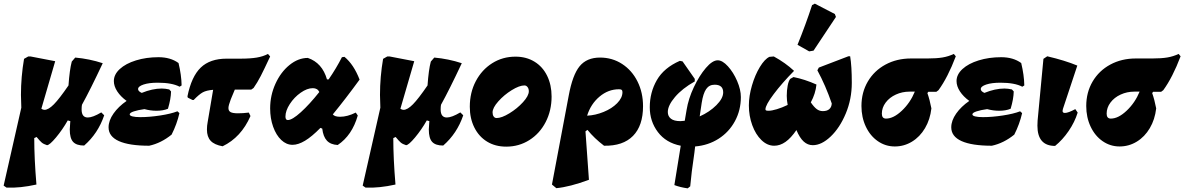

<svg xmlns="http://www.w3.org/2000/svg" viewBox="-24 -793 6501 1054"><path d="M548 -160Q514 -60 438 6Q396 6 377.5 -14Q359 -34 359 -82Q359 -91 361 -115L362 -128L348 -132Q319 -81 283.5 -38.5Q248 4 234 4Q215 -2 205 -10.5Q195 -19 177 -41L164 -35Q164 77 176 220Q87 240 12 237L-4 226L93 -202Q91 -250 91 -272Q91 -371 108 -470L131 -483H144L279 -457L203 -196Q212 -190 220 -190Q242 -190 272 -220.5Q302 -251 352 -324Q358 -410 370 -455L389 -477Q467 -470 540 -446Q471 -299 426 -218Q424 -208 424 -192Q424 -148 458 -148Q485 -148 532 -176Z M734 -304Q734 -292 754 -283Q813 -307 864 -307Q883 -307 905 -302L915 -291Q914 -249 898 -196Q872 -185 835 -185Q802 -185 769 -194Q733 -189 710.5 -181.5Q688 -174 688 -165Q688 -158 703 -154Q718 -150 746 -150Q796 -150 855 -159Q914 -168 950 -182L961 -172Q947 -111 918 -54Q860 -7 795 7Q685 7 628.5 -18.5Q572 -44 572 -94Q572 -131 599 -169.5Q626 -208 671 -239Q638 -263 619.5 -291.5Q601 -320 601 -348Q601 -384 633.5 -414Q666 -444 722.5 -461.5Q779 -479 846 -479Q912 -479 956 -447Q972 -381 973 -324L962 -317Q920 -339 842 -339Q794 -339 764 -329Q734 -319 734 -304Z M1459 -483Q1426 -412 1407.5 -376Q1389 -340 1368 -310L1355 -301H1265L1243 -248Q1230 -214 1230 -200Q1230 -184 1242 -177.5Q1254 -171 1282 -171Q1310 -171 1342 -175L1351 -156Q1300 -39 1198 10Q1153 2 1132.5 -20Q1112 -42 1112 -82Q1112 -103 1116 -123L1146 -300Q1109 -297 1089 -286Q1069 -275 1039 -244H1033L1007 -257L1005 -264Q1027 -373 1078 -422Q1129 -471 1220 -471H1296Q1350 -471 1385.5 -477Q1421 -483 1447 -497Z M1843 -152Q1883 -152 1929 -175L1940 -159Q1909 -50 1830 3Q1791 1 1770.5 -21Q1750 -43 1745 -87L1735 -91Q1688 -43 1650.5 -20.5Q1613 2 1582 2Q1548 2 1520 -24.5Q1492 -51 1475.5 -97Q1459 -143 1459 -198Q1459 -269 1488 -333Q1517 -397 1565 -436Q1613 -475 1666 -475Q1745 -448 1771 -357H1780Q1822 -418 1853 -479L1867 -481Q1918 -439 1950 -356Q1872 -249 1803 -165Q1813 -152 1843 -152ZM1729 -288Q1719 -309 1693 -309Q1662 -309 1626.5 -284Q1591 -259 1567 -222Q1543 -185 1543 -153Q1543 -134 1556 -134Q1580 -134 1627.5 -177Q1675 -220 1729 -288Z M2519 -160Q2485 -60 2409 6Q2367 6 2348.5 -14Q2330 -34 2330 -82Q2330 -91 2332 -115L2333 -128L2319 -132Q2290 -81 2254.5 -38.5Q2219 4 2205 4Q2186 -2 2176 -10.5Q2166 -19 2148 -41L2135 -35Q2135 77 2147 220Q2058 240 1983 237L1967 226L2064 -202Q2062 -250 2062 -272Q2062 -371 2079 -470L2102 -483H2115L2250 -457L2174 -196Q2183 -190 2191 -190Q2213 -190 2243 -220.5Q2273 -251 2323 -324Q2329 -410 2341 -455L2360 -477Q2438 -470 2511 -446Q2442 -299 2397 -218Q2395 -208 2395 -192Q2395 -148 2429 -148Q2456 -148 2503 -176Z M2555 -207Q2555 -285 2588 -347.5Q2621 -410 2678 -446Q2735 -482 2806 -482Q2865 -482 2910 -454.5Q2955 -427 2979.5 -377Q3004 -327 3004 -263Q3004 -186 2971.5 -123Q2939 -60 2882 -24Q2825 12 2755 12Q2695 12 2650 -15.5Q2605 -43 2580 -93Q2555 -143 2555 -207ZM2879 -292Q2879 -306 2872 -315Q2865 -324 2855 -324Q2827 -324 2785 -298Q2743 -272 2711.5 -236.5Q2680 -201 2680 -176Q2680 -162 2686 -153.5Q2692 -145 2702 -145Q2730 -145 2772.5 -171Q2815 -197 2847 -232Q2879 -267 2879 -292Z M3506 -210Q3506 -103 3451 -47Q3396 9 3292 7Q3238 -34 3201 -80L3190 -72L3209 194Q3104 233 3030 240L3006 220L3098 -268Q3119 -382 3158 -429.5Q3197 -477 3270 -477Q3337 -477 3391 -442Q3445 -407 3475.5 -346Q3506 -285 3506 -210ZM3393 -287Q3393 -296 3389 -299.5Q3385 -303 3374 -303Q3315 -303 3267 -262.5Q3219 -222 3199 -158Q3244 -160 3289.5 -178.5Q3335 -197 3364 -226.5Q3393 -256 3393 -287Z M3792 11Q3790 21 3788 45Q3771 159 3765 230L3751 241Q3709 235 3678 223L3713 7Q3632 -9 3587.5 -68Q3543 -127 3543 -204Q3543 -286 3582 -353.5Q3621 -421 3708 -459L3723 -456L3790 -360V-346Q3721 -307 3681.5 -260.5Q3642 -214 3642 -178Q3642 -155 3659 -141.5Q3676 -128 3711 -128Q3719 -128 3735 -130L3745 -189Q3755 -251 3785 -314.5Q3815 -378 3851 -420Q3887 -462 3916 -462Q3942 -462 3972 -429Q4002 -396 4022.5 -348.5Q4043 -301 4043 -260Q4043 -188 4010.5 -128Q3978 -68 3921 -31.5Q3864 5 3792 11ZM3946 -286Q3946 -328 3899 -328Q3869 -328 3852.5 -304Q3836 -280 3828 -228Q3820 -178 3817 -154Q3871 -178 3908.5 -215.5Q3946 -253 3946 -286Z M4652 -338Q4652 -249 4619 -170Q4586 -91 4536 -43.5Q4486 4 4438 4Q4410 4 4388 -16Q4366 -36 4348 -79Q4318 -35 4288 -14Q4258 7 4226 7Q4188 7 4156 -24Q4124 -55 4105.5 -106Q4087 -157 4087 -214Q4087 -266 4104 -324Q4121 -382 4147.5 -425.5Q4174 -469 4200 -481L4224 -483Q4288 -448 4335 -404Q4269 -337 4223.5 -276.5Q4178 -216 4178 -193Q4178 -188 4182 -186.5Q4186 -185 4196 -185Q4212 -185 4240.5 -193.5Q4269 -202 4300 -217Q4295 -242 4295 -267Q4295 -297 4300 -323Q4305 -349 4314 -360L4332 -370Q4393 -358 4458 -329Q4453 -279 4427 -231Q4444 -206 4459 -194.5Q4474 -183 4493 -183Q4516 -183 4528.5 -194Q4541 -205 4542 -225Q4508 -324 4463 -407L4471 -422L4633 -484H4643Q4652 -430 4652 -338ZM4442 -515 4418 -511 4354 -547Q4399 -658 4434 -765L4449 -773L4559 -716L4565 -700Z M5223 -484Q5179 -368 5128 -298L5116 -289H5072L5067 -282Q5080 -245 5089 -198Q5082 -137 5054 -89.5Q5026 -42 4982.5 -15.5Q4939 11 4888 11Q4837 11 4795 -18Q4753 -47 4729 -98Q4705 -149 4705 -211Q4705 -286 4740 -345.5Q4775 -405 4837 -438.5Q4899 -472 4977 -472H5068Q5117 -472 5150 -477.5Q5183 -483 5212 -497ZM4998 -290H4969Q4929 -290 4894 -274Q4859 -258 4838 -230Q4817 -202 4817 -169Q4817 -142 4840 -142Q4881 -142 4927 -185.5Q4973 -229 4998 -290Z M5360 -304Q5360 -292 5380 -283Q5439 -307 5490 -307Q5509 -307 5531 -302L5541 -291Q5540 -249 5524 -196Q5498 -185 5461 -185Q5428 -185 5395 -194Q5359 -189 5336.5 -181.5Q5314 -174 5314 -165Q5314 -158 5329 -154Q5344 -150 5372 -150Q5422 -150 5481 -159Q5540 -168 5576 -182L5587 -172Q5573 -111 5544 -54Q5486 -7 5421 7Q5311 7 5254.5 -18.5Q5198 -44 5198 -94Q5198 -131 5225 -169.5Q5252 -208 5297 -239Q5264 -263 5245.5 -291.5Q5227 -320 5227 -348Q5227 -384 5259.5 -414Q5292 -444 5348.5 -461.5Q5405 -479 5472 -479Q5538 -479 5582 -447Q5598 -381 5599 -324L5588 -317Q5546 -339 5468 -339Q5420 -339 5390 -329Q5360 -319 5360 -304Z M5671 -103Q5671 -121 5672 -131L5704 -470L5725 -484Q5823 -461 5890 -433L5811 -195Q5809 -187 5809 -184Q5809 -173 5822 -173Q5840 -173 5879 -194L5892 -175Q5876 -123 5842.5 -74Q5809 -25 5768 8Q5671 8 5671 -103Z M6457 -484Q6413 -368 6362 -298L6350 -289H6306L6301 -282Q6314 -245 6323 -198Q6316 -137 6288 -89.5Q6260 -42 6216.5 -15.5Q6173 11 6122 11Q6071 11 6029 -18Q5987 -47 5963 -98Q5939 -149 5939 -211Q5939 -286 5974 -345.5Q6009 -405 6071 -438.5Q6133 -472 6211 -472H6302Q6351 -472 6384 -477.5Q6417 -483 6446 -497ZM6232 -290H6203Q6163 -290 6128 -274Q6093 -258 6072 -230Q6051 -202 6051 -169Q6051 -142 6074 -142Q6115 -142 6161 -185.5Q6207 -229 6232 -290Z"/></svg>

Font: Alegreya Black
Style: Italic
Weight: 900
Italic angle: -7°
Designer: Juan Pablo del Peral
Foundry: Huerta Tipografica
Version: Version 2.007; ttfautohint (v1.6)